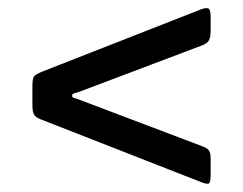

<svg xmlns="http://www.w3.org/2000/svg" viewBox="-20 -624 600 474"><path d="M183.5 -375 480.5 -262.5Q491 -258.5 495.5 -253Q500 -247.5 500 -232V-192Q500 -172.5 495 -170.8Q490 -169 477.5 -174L79 -330Q67.5 -334.5 63.8 -341.5Q60 -348.5 60 -365V-412.5Q60 -431.5 64.8 -436.2Q69.5 -441 82.5 -446.5L476.5 -601Q488.5 -605.5 494.2 -603.2Q500 -601 500 -582V-549Q500 -531 495.5 -523.8Q491 -516.5 479 -512L184 -400.5Q171.5 -395.5 164.8 -394Q158 -392.5 158 -388Q158 -383 164 -381.8Q170 -380.5 183.5 -375Z"/></svg>

Font: Besley*
Style: Bold
Weight: 700
Designer: Owen Earl
Foundry: indestructible type*
Version: Version 2.000; ttfautohint (v1.8.3)